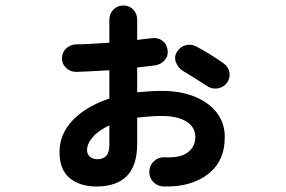

<svg xmlns="http://www.w3.org/2000/svg" viewBox="-20 -609 1040 697"><path d="M330 68Q270 68 233 37.5Q196 7 196 -57Q196 -123 245 -173.5Q294 -224 377 -251V-354Q345 -352 314 -350.5Q283 -349 257 -348Q236 -348 220.5 -362Q205 -376 205 -397Q205 -419 220 -433Q235 -447 256 -448Q281 -448 312.5 -450Q344 -452 377 -454V-537Q377 -559 391.5 -574Q406 -589 428 -589Q450 -589 464 -574Q478 -559 478 -537V-464Q492 -466 505 -467.5Q518 -469 529 -470Q552 -474 568.5 -462Q585 -450 588 -429Q592 -408 579 -392Q566 -376 545 -372Q529 -370 512.5 -368Q496 -366 478 -364V-274Q500 -276 522.5 -277.5Q545 -279 568 -279Q635 -279 686 -258.5Q737 -238 766.5 -200.5Q796 -163 796 -111Q796 -23 734 24Q672 71 573 68Q551 67 536 51Q521 35 522 13Q523 -9 539 -24Q555 -39 577 -38Q635 -35 662 -56Q689 -77 689 -111Q689 -148 656.5 -168Q624 -188 567 -188Q542 -188 520 -186Q498 -184 478 -182V-87Q478 -8 440.5 30Q403 68 330 68ZM731 -297Q713 -309 687.5 -325Q662 -341 645 -351Q627 -362 619 -382Q611 -402 622 -420Q634 -440 654.5 -445Q675 -450 693 -440Q718 -427 746 -409.5Q774 -392 793 -378Q810 -366 813 -345Q816 -324 803 -307Q790 -291 769.5 -288Q749 -285 731 -297ZM334 -31Q354 -31 365.5 -43Q377 -55 377 -83V-154Q337 -135 316.5 -111Q296 -87 296 -64Q296 -49 306.5 -40Q317 -31 334 -31Z"/></svg>

Font: Zen Maru Gothic
Style: Bold
Weight: 700
Designer: Yoshimichi Ohira
Foundry: Positype
Version: Version 1.001